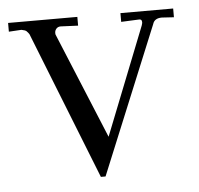

<svg xmlns="http://www.w3.org/2000/svg" viewBox="-52 -458 522 503"><g transform="rotate(-5 208.5 -206.5)"><path d="M420.9 -418V-395L389.2 -397Q369.6 -397 365.2 -381.8L206.1 4.9H193.8L40 -383.8Q39.1 -385.7 33.2 -392.1Q30.3 -395 20 -397L-13.2 -395V-418H168.9V-395L123 -397Q115.2 -397 110.8 -391.1Q106.4 -385.3 107.9 -377L223.1 -98.1L335 -380.9Q336.9 -386.7 336.9 -389.2Q336.9 -398.4 327.1 -397L282.2 -395V-418Z"/></g></svg>

Font: Unna Light
Style: Regular
Weight: 300
Designer: Jorge de Buen Unna
Foundry: Omnibus-Type
Version: Version 2.007;PS 002.007;hotconv 1.0.88;makeotf.lib2.5.64775